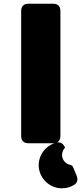

<svg xmlns="http://www.w3.org/2000/svg" viewBox="-20 -770 438 1032"><path d="M93.8 -710.9V-39.1C93.8 -13.7 107.4 0 132.8 0H265.6C268.1 0 269.5 0 272.5 -0.5C223.1 17.1 188 63.5 188 117.2C188 186 244.1 242.2 313 242.2C337.4 242.2 360.4 235.4 379.4 223.1C397.5 211.4 399.9 193.4 391.1 171.9L372.6 127.9C369.6 120.6 364.3 117.7 356.4 115.7C332 110.4 313.5 88.9 313.5 62.5C313.5 47.4 320.8 32.7 329.6 23.9C321.3 3.9 307.1 -7.8 286.6 -4.4C298.3 -10.3 304.7 -22 304.7 -39.1V-710.9C304.7 -736.3 291 -750 265.6 -750H132.8C107.4 -750 93.8 -736.3 93.8 -710.9Z"/></svg>

Font: Gyrotrope Black
Style: Regular
Weight: 900
Designer: David Moles
Version: Version 1.003;Glyphs 3.3.1 (3343)